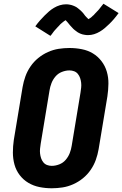

<svg xmlns="http://www.w3.org/2000/svg" viewBox="-20 -1000 655 1028"><path d="M257 8Q223 8 191 1.5Q159 -5 132 -21Q105 -37 85.5 -62.5Q66 -88 57.5 -119Q49 -150 49 -183.5Q49 -217 54 -251L101 -534Q106 -563 116 -591Q126 -619 143.5 -644.5Q161 -670 185 -689.5Q209 -709 237 -721.5Q265 -734 294 -738.5Q323 -743 352 -743Q386 -743 418.5 -736.5Q451 -730 477.5 -714Q504 -698 523.5 -672.5Q543 -647 552 -616Q561 -585 560.5 -551.5Q560 -518 555 -484L508 -201Q503 -172 493 -144Q483 -116 465.5 -90.5Q448 -65 424 -45.5Q400 -26 372 -13.5Q344 -1 315 3.5Q286 8 257 8ZM257 -112Q277 -112 297.5 -120Q318 -128 332 -144.5Q346 -161 353.5 -180.5Q361 -200 364 -220L411 -504Q413 -517 414.5 -530.5Q416 -544 414.5 -557Q413 -570 409 -582Q405 -594 397 -604Q389 -614 377 -618.5Q365 -623 352 -623Q332 -623 311.5 -615Q291 -607 277 -590.5Q263 -574 255.5 -554.5Q248 -535 245 -515L198 -231Q196 -218 194.5 -204.5Q193 -191 194.5 -178Q196 -165 200 -153Q204 -141 212 -131Q220 -121 232 -116.5Q244 -112 257 -112ZM250 -808 169 -859Q182 -877 194.5 -891Q207 -905 219 -917Q231 -929 242.5 -939Q254 -949 269 -958Q284 -967 300.5 -972Q317 -977 334 -977Q339 -977 344 -976.5Q349 -976 353.5 -975Q358 -974 362.5 -973Q367 -972 371.5 -970Q376 -968 381 -966Q386 -964 389.5 -961.5Q393 -959 397 -956Q401 -953 405 -949.5Q409 -946 412.5 -943Q416 -940 419 -936.5Q422 -933 425 -930Q428 -927 430 -923.5Q432 -920 436 -915.5Q440 -911 443.5 -907.5Q447 -904 450.5 -900.5Q454 -897 453 -896Q453 -895 452 -895H450Q450 -896 454 -898Q458 -900 461 -902Q464 -904 468 -907Q472 -910 473.5 -912Q475 -914 477 -915.5Q479 -917 481.5 -919Q484 -921 485.5 -923.5Q487 -926 489.5 -928Q492 -930 494.5 -933Q497 -936 499.5 -938.5Q502 -941 505 -944Q508 -947 510.5 -950.5Q513 -954 516 -957.5Q519 -961 521.5 -964.5Q524 -968 527.5 -972Q531 -976 534 -980L615 -930Q602 -912 589.5 -897.5Q577 -883 565 -871.5Q553 -860 541.5 -850Q530 -840 515 -831Q500 -822 484 -817Q468 -812 451 -812Q446 -812 441 -812.5Q436 -813 431 -814Q426 -815 421.5 -816Q417 -817 412.5 -819Q408 -821 403.5 -823Q399 -825 395.5 -827.5Q392 -830 388 -833Q384 -836 380 -839Q376 -842 372.5 -845.5Q369 -849 366 -852.5Q363 -856 360 -859Q357 -862 354.5 -865Q352 -868 348 -873Q344 -878 341 -881.5Q338 -885 334.5 -888.5Q331 -892 331 -893Q331 -894 332 -894L334 -893L330 -891Q326 -889 323.5 -887Q321 -885 316.5 -881.5Q312 -878 310.5 -876.5Q309 -875 307 -873.5Q305 -872 303 -870Q301 -868 299 -865.5Q297 -863 294.5 -860.5Q292 -858 289.5 -855.5Q287 -853 284.5 -850Q282 -847 279 -844Q276 -841 273.5 -838Q271 -835 268 -831.5Q265 -828 262.5 -824Q260 -820 257 -816.5Q254 -813 250 -808Z"/></svg>

Font: Iosevka Aile Heavy
Style: Italic
Weight: 900
Italic angle: -9°
Designer: Belleve Invis
Foundry: Belleve Invis
Version: Version 31.1.0; ttfautohint (v1.8.4)